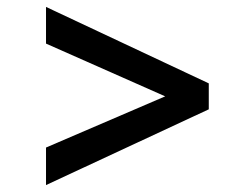

<svg xmlns="http://www.w3.org/2000/svg" viewBox="-20 -656 708 555"><path d="M113 -121V-229.5L457.5 -377.5L113 -530V-636L583.5 -415V-340Z"/></svg>

Font: Koeln Type Sans
Style: Regular
Weight: 400
Designer: Eben Sorkin
Foundry: Eben Sorkin
Version: Version 2.001